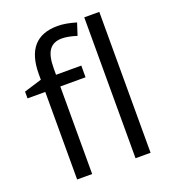

<svg xmlns="http://www.w3.org/2000/svg" viewBox="-139 -869 869 973"><g transform="rotate(-20 296.0 -382.5)"><path d="M327.1 -472.2H190.9V0H109.9V-472.2H14.2V-508.8L109.9 -538.1V-567.9Q109.9 -765.1 282.2 -765.1Q324.7 -765.1 381.8 -748L360.8 -683.1Q314 -698.2 280.8 -698.2Q234.9 -698.2 212.9 -667.7Q190.9 -637.2 190.9 -569.8V-535.2H327.1ZM505.9 0H424.8V-759.8H505.9Z"/></g></svg>

Font: f1_56222 
Style: Regular
Weight: 400
Foundry: Ascender Corporation
Version: Version 1.10